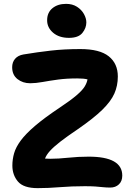

<svg xmlns="http://www.w3.org/2000/svg" viewBox="-20 -964 679 994"><path d="M175 10Q102 10 73 -24Q44 -58 44 -107Q44 -139 53 -170.5Q62 -202 87.5 -236.5Q113 -271 161.5 -312.5Q210 -354 288 -406Q345 -444 375.5 -470Q406 -496 418 -515.5Q430 -535 433 -553Q415 -558 380 -558Q324 -558 280 -552Q236 -546 200.5 -539.5Q165 -533 136 -533Q98 -533 70.5 -554.5Q43 -576 43 -616Q43 -642 58 -659.5Q73 -677 101 -682Q173 -694 243 -702Q313 -710 396 -710Q496 -710 543 -672.5Q590 -635 590 -568Q590 -520 572 -479.5Q554 -439 509.5 -395.5Q465 -352 384 -296Q326 -257 291.5 -230Q257 -203 238.5 -182.5Q220 -162 213 -143Q224 -142 240 -142Q282 -142 333.5 -147.5Q385 -153 439 -153Q613 -153 613 -55Q613 -26 595.5 -9.5Q578 7 551 7Q530 7 512.5 5Q495 3 473.5 1.5Q452 0 419 0Q351 0 290 5Q229 10 175 10ZM337 -768Q286 -768 255 -794.5Q224 -821 224 -859Q224 -899 251.5 -921.5Q279 -944 322 -944Q355 -944 378.5 -929Q402 -914 414.5 -891.5Q427 -869 427 -848Q427 -819 406.5 -793.5Q386 -768 337 -768Z"/></svg>

Font: Shantell Sans Normal
Style: Bold
Weight: 700
Designer: Stephen Nixon, Anya Danilova, Shantell Martin
Foundry: Arrow Type
Version: Version 1.009;[a7da0bfa3]